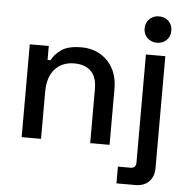

<svg xmlns="http://www.w3.org/2000/svg" viewBox="-59 -758 990 1016"><g transform="rotate(5 436.0 -250.0)"><path d="M76 0V-493H177V-419H193Q207 -449 243 -475Q279 -501 350 -501Q406 -501 449.5 -476Q493 -451 518 -405.5Q543 -360 543 -296V0H440V-288Q440 -352 408 -382.5Q376 -413 320 -413Q256 -413 217.5 -371Q179 -329 179 -249V0ZM597 200V111H664Q693 111 693 81V-493H796V101Q796 146 770 173Q744 200 697 200ZM745 -560Q715 -560 694.5 -579.5Q674 -599 674 -630Q674 -661 694.5 -680.5Q715 -700 745 -700Q776 -700 796 -680.5Q816 -661 816 -630Q816 -599 796 -579.5Q776 -560 745 -560Z"/></g></svg>

Font: Space Grotesk Light Medium
Style: Regular
Weight: 500
Version: Version 2.000